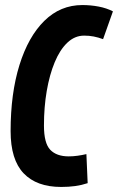

<svg xmlns="http://www.w3.org/2000/svg" viewBox="-20 -730 467 760"><path d="M222 10Q125 10 73.5 -44Q22 -98 22 -211Q22 -360 57 -472.5Q92 -585 155.5 -647.5Q219 -710 306 -710Q339 -710 370.5 -704Q402 -698 427 -685L388 -575Q369 -582 351 -585.5Q333 -589 313 -589Q276 -589 246.5 -561Q217 -533 196.5 -483.5Q176 -434 165 -370Q154 -306 154 -233Q154 -163 179 -137Q204 -111 252 -111Q269 -111 287 -113.5Q305 -116 322 -120L327 -5Q303 3 277.5 6.5Q252 10 222 10Z"/></svg>

Font: Georama Condensed
Style: Bold Italic
Weight: 700
Width: 3
Italic angle: -9°
Designer: Jean-Baptiste Levee
Foundry: Production Type
Version: Version 1.000